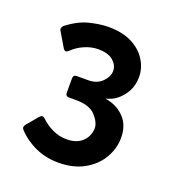

<svg xmlns="http://www.w3.org/2000/svg" viewBox="-91 -764 535 589"><g transform="rotate(20 176.5 -469.0)"><path d="M162 -247Q122 -247 87.5 -262.5Q53 -278 28 -305Q24 -310 25 -314Q26 -318 28 -321L59 -358Q68 -369 77 -360Q95 -343 116.5 -333Q138 -323 162 -323Q185 -323 200.5 -331.5Q216 -340 224 -354.5Q232 -369 232 -384Q232 -403 212.5 -424.5Q193 -446 149 -446Q143 -446 138 -446Q133 -446 125 -446Q114 -446 114 -458V-504Q114 -516 125 -516Q132 -516 143 -516Q154 -516 163 -516Q191 -516 208 -533Q225 -550 225 -569Q225 -587 209 -601.5Q193 -616 159 -616Q138 -616 115.5 -606.5Q93 -597 76 -580Q66 -571 59 -582L30 -631Q28 -635 30 -639.5Q32 -644 34 -646Q70 -674 104.5 -682.5Q139 -691 166 -691Q212 -691 243 -675Q274 -659 290 -633Q306 -607 306 -579Q306 -544 286.5 -518Q267 -492 241 -484Q236 -482 234 -482Q232 -482 232 -481Q232 -481 234.5 -480.5Q237 -480 242 -479Q274 -472 296 -448Q318 -424 318 -384Q318 -350 300 -318.5Q282 -287 247 -267Q212 -247 162 -247Z"/></g></svg>

Font: Glory SemiBold
Style: Regular
Weight: 600
Designer: Robert Leuschke
Foundry: Robert Leuschke
Version: Version 1.011